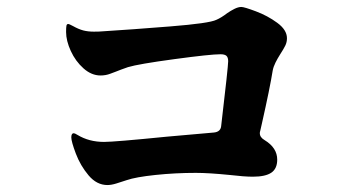

<svg xmlns="http://www.w3.org/2000/svg" viewBox="-20 -630 1040 552"><path d="M727 -247Q727 -235 741 -227Q777 -205 777 -171Q777 -145 760 -133.5Q743 -122 707 -122Q682 -122 640 -127Q580 -133 543 -133Q484 -133 427 -127Q370 -121 344 -112Q329 -107 314.5 -102.5Q300 -98 289 -98Q258 -98 234.5 -126Q211 -154 198 -188.5Q185 -223 185 -235Q185 -247 192 -247Q195 -247 203 -242Q236 -222 279 -222Q309 -222 459 -237L595 -249Q615 -251 616 -269Q636 -439 636 -454Q636 -465 631 -469.5Q626 -474 614 -474Q585 -474 481.5 -460Q378 -446 348 -437Q325 -429 313 -424Q310 -423 297 -418Q284 -413 269 -413Q243 -413 220 -433.5Q197 -454 183.5 -483.5Q170 -513 170 -538Q170 -551 171 -556Q172 -561 176 -561Q179 -561 190 -555Q206 -546 219.5 -542.5Q233 -539 250 -539Q266 -539 276 -540Q356 -545 469 -554Q582 -563 602 -573Q616 -579 633 -592Q643 -599 654 -604.5Q665 -610 674 -610Q682 -610 715.5 -597.5Q749 -585 777 -564.5Q805 -544 805 -520Q805 -509 800.5 -499.5Q796 -490 785 -473Q778 -462 772 -450Q766 -438 764 -427Q756 -377 733 -275L728 -253Q727 -251 727 -247Z"/></svg>

Font: Shippori Antique B1
Style: Regular
Weight: 400
Designer: FONTDASU
Foundry: FONTDASU / Google Inc. / but / Adobe
Version: Version 2.001